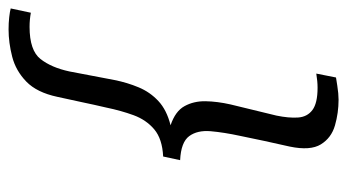

<svg xmlns="http://www.w3.org/2000/svg" viewBox="-201 -557 810 448"><g transform="rotate(-90 204.0 -333.0)"><path d="M247.2 46Q247.2 46 228.2 49Q209.3 52 195.3 52Q164.7 52 135.4 43.6Q106.2 35.2 91.1 10.6Q76 -14 86 -62Q92 -88 99 -120.5Q106 -153 111 -178Q119 -215 121.8 -246.2Q124.5 -277.3 110.4 -296.5Q96.3 -315.7 54.3 -317.7L62.8 -357.3Q103.8 -359.3 126.1 -378Q148.3 -396.7 159.2 -426.3Q170 -456 177 -490Q184 -520 189.5 -546.5Q195 -573 202 -604Q212.2 -652 237.6 -676.6Q263 -701.2 295.8 -709.6Q328.7 -718 359.3 -718Q374.3 -718 387.8 -716.5Q401.3 -715 408.3 -713L398.3 -666Q382.3 -669 365.3 -669Q310.3 -669 290.3 -643.5Q270.3 -618 261.3 -576L241.3 -471Q235.3 -441 224.2 -414.5Q213.2 -388 192.3 -368.5Q171.5 -349 135.7 -340Q168.5 -329 180.3 -307.5Q192.2 -286 191.8 -258.5Q191.3 -231 184.3 -200L158.3 -93Q152.3 -64 153.8 -42.5Q155.3 -21 171.3 -9Q187.3 3 223.3 3Q238.3 3 256.3 0Z"/></g></svg>

Font: Epunda Slab Light
Style: Italic
Weight: 300
Italic angle: -12°
Designer: Simon Atzbach
Foundry: typofactur
Version: Version 1.102